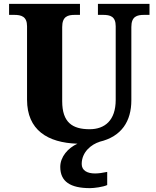

<svg xmlns="http://www.w3.org/2000/svg" viewBox="-20 -734 810 994"><path d="M446 240C467 240 514 234 535 224V156C511 161 490 164 472 164C432 164 403 149 403 115C403 52 454 13 496 0H495C610 -27 660 -107 660 -215V-594C660 -649 689 -657 727 -657H754V-714H487V-657H513C551 -657 579 -649 579 -598V-217C579 -110 522 -65 444 -65C355 -65 302 -100 302 -210V-594C302 -649 331 -657 368 -657H394V-714H27V-657H53C90 -657 120 -649 120 -598V-218C120 -61 226 5 381 10C332 32 292 78 292 130C292 206 344 240 446 240Z"/></svg>

Font: Noto Serif Gurmukhi ExtraBold
Style: Regular
Weight: 800
Designer: Vaibhav Singh and the Monotype Design Team
Foundry: Monotype Imaging Inc.
Version: Version 2.004